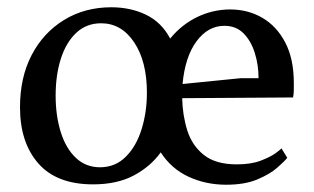

<svg xmlns="http://www.w3.org/2000/svg" viewBox="-20 -493 863 528"><path d="M236 14Q136 14 85.5 -43.5Q35 -101 35 -198Q35 -280 67 -341.5Q99 -403 156 -438Q213 -473 286 -473Q339 -473 381.5 -452.5Q424 -432 448 -387Q480 -426 523 -446.5Q566 -467 613 -467Q662 -467 701.5 -444Q741 -421 764.5 -376Q788 -331 788 -265Q788 -255 788 -245.5Q788 -236 786 -225L481 -223Q482 -176 495 -134.5Q508 -93 540.5 -67Q573 -41 631 -41Q670 -41 696.5 -51Q723 -61 737.5 -71.5Q752 -82 754 -85L770 -59Q762 -49 742 -31.5Q722 -14 687.5 0.5Q653 15 602 15Q546 15 498.5 -7Q451 -29 422 -74Q394 -35 348 -10.5Q302 14 236 14ZM255 -33Q297 -33 326 -62Q355 -91 369.5 -138Q384 -185 384 -238Q384 -324 349 -376.5Q314 -429 258 -429Q218 -429 190 -403Q162 -377 147.5 -332Q133 -287 133 -230Q133 -175 147 -130Q161 -85 188.5 -59Q216 -33 255 -33ZM597 -422Q552 -422 520.5 -379.5Q489 -337 482 -262L642 -278H691Q691 -315 680.5 -348Q670 -381 649.5 -401.5Q629 -422 597 -422Z"/></svg>

Font: Maname
Style: Regular
Weight: 400
Designer: Pathum Egodawatta
Foundry: mooniak
Version: Version 1.000; ttfautohint (v1.8.4.7-5d5b)